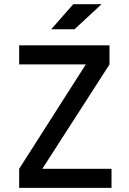

<svg xmlns="http://www.w3.org/2000/svg" viewBox="-20 -914 626 934"><path d="M147.5 -33.2 73.2 -92.8 438.5 -665 512.7 -600.6ZM73.2 0V-92.8H522.5V0ZM73.2 -600.6V-693.4H512.7V-600.6ZM229 -771.5 336.4 -893.6H474.1L342.3 -771.5Z"/></svg>

Font: Cascadia Mono
Style: Regular
Weight: 400
Monospace: yes
Designer: Aaron Bell
Foundry: Saja Typeworks
Version: Version 2404.023